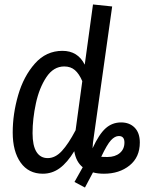

<svg xmlns="http://www.w3.org/2000/svg" viewBox="-20 -767 653 861"><path d="M607 -128Q607 -62 561 -25Q515 12 446 12Q418 12 397 6L361 74L314 49L351 -17Q321 -41 313 -89Q282 -38 248 -13Q214 12 172 12Q108 12 72.5 -38Q37 -88 37 -173Q37 -256 61.5 -340.5Q86 -425 136.5 -482Q187 -539 260 -539Q329 -539 360 -477L397 -747L483 -738L397 -128Q395 -108 395 -102Q424 -165 453.5 -191.5Q483 -218 523 -218Q561 -218 584 -194.5Q607 -171 607 -128ZM349 -403Q335 -436 316 -452.5Q297 -469 268 -469Q220 -469 188 -421Q156 -373 141 -303.5Q126 -234 126 -170Q126 -114 143.5 -86Q161 -58 194 -58Q228 -58 257.5 -90Q287 -122 319 -183ZM538 -128Q538 -157 513 -157Q495 -157 477.5 -138Q460 -119 434 -64Q442 -63 462 -63Q496 -63 517 -80.5Q538 -98 538 -128Z"/></svg>

Font: Fira Sans Compressed
Style: Italic
Weight: 400
Width: 1
Italic angle: -8°
Designer: bBox Type GmbH & Carrois Corporate GbR & Edenspiekermann AG
Foundry: bBox Type GmbH & Carrois Corporate GbR & Edenspiekermann AG
Version: Version 4.301